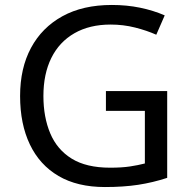

<svg xmlns="http://www.w3.org/2000/svg" viewBox="-20 -744 768 774"><path d="M407 -377H654V-27Q596 -8 537 1Q478 10 403 10Q292 10 216 -34.5Q140 -79 100.5 -161.5Q61 -244 61 -357Q61 -469 105 -551Q149 -633 231.5 -678.5Q314 -724 431 -724Q491 -724 544.5 -713Q598 -702 644 -682L610 -604Q572 -621 524.5 -633Q477 -645 426 -645Q341 -645 280 -610Q219 -575 187 -510.5Q155 -446 155 -357Q155 -272 182.5 -206.5Q210 -141 269 -104.5Q328 -68 424 -68Q471 -68 504 -73Q537 -78 564 -85V-297H407Z"/></svg>

Font: Noto Sans Balinese
Style: Regular
Weight: 400
Designer: Aditya Bayu, David Williams
Foundry: David Williams
Version: Version 2.003